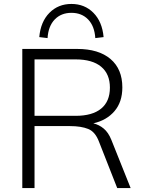

<svg xmlns="http://www.w3.org/2000/svg" viewBox="-20 -953 728 973"><path d="M93 0ZM93 0V-705H371Q480 -705 540 -654Q600 -603 600 -510Q600 -436 560 -389.5Q520 -343 453 -328Q482 -321 505.5 -301.5Q529 -282 544 -245L642 0H574L482 -234Q463 -285 427 -299.5Q391 -314 335 -314H155V0ZM155 -366H363Q448 -366 492.5 -402.5Q537 -439 537 -509Q537 -578 492.5 -615Q448 -652 363 -652H155ZM221 -760 179 -765Q186 -843 230.5 -888Q275 -933 342 -933Q409 -933 453.5 -888Q498 -843 505 -765L463 -760Q459 -821 426.5 -854.5Q394 -888 342 -888Q290 -888 257.5 -854.5Q225 -821 221 -760Z"/></svg>

Font: Winston Light
Style: Regular
Weight: 300
Designer: Original fonts by Vernon Adams / Changes by Cristiano Sobral
Foundry: Original fonts by Vernon Adams / Changes by Cristiano Sobral
Version: Version 2.503;July 17, 2020;FontCreator 13.0.0.2655 64-bit